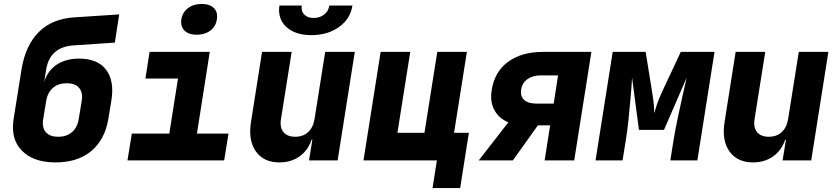

<svg xmlns="http://www.w3.org/2000/svg" viewBox="-20 -813 4240 973"><path d="M254 10Q146 8 89.5 -51Q33 -110 49 -210L89 -461Q109 -583 176.5 -650.5Q244 -718 356 -725L584 -740L562 -597L353 -583Q233 -575 214 -461L204 -398Q221 -454 267 -485Q313 -516 381 -516Q476 -516 518.5 -458.5Q561 -401 544 -301L529 -210Q511 -103 440 -45.5Q369 12 254 10ZM275 -120Q318 -120 345 -143.5Q372 -167 379 -210L394 -301Q401 -344 381 -367.5Q361 -391 318 -391Q275 -391 248 -367.5Q221 -344 214 -301L199 -210Q192 -167 212 -143.5Q232 -120 275 -120Z M626 0 648 -136H838L882 -415H717L738 -550H1043L978 -136H1138L1116 0ZM977 -637Q936 -637 915 -658Q894 -679 899 -715Q905 -751 933 -772Q961 -793 1002 -793Q1043 -793 1064 -772Q1085 -751 1079 -715Q1074 -679 1046 -658Q1018 -637 977 -637Z M1396 10Q1316 10 1276.5 -46Q1237 -102 1252 -195L1308 -550H1458L1404 -210Q1397 -167 1416.5 -143.5Q1436 -120 1476 -120Q1516 -120 1541.5 -143.5Q1567 -167 1574 -210L1628 -550H1778L1691 0H1546L1563 -105H1559Q1541 -51 1498 -20.5Q1455 10 1396 10ZM1558 -635Q1476 -635 1431 -676.5Q1386 -718 1396 -785H1509Q1505 -757 1521.5 -739.5Q1538 -722 1569 -722Q1601 -722 1623 -739.5Q1645 -757 1649 -785H1766Q1756 -718 1698.5 -676.5Q1641 -635 1558 -635Z M2172 140 2194 0H1822L1909 -550H2059L1994 -140H2131L2196 -550H2346L2281 -140H2356L2312 140Z M2406 0 2556 -193Q2508 -213 2485 -256Q2462 -299 2472 -357Q2486 -449 2554.5 -499.5Q2623 -550 2732 -550H2977L2890 0H2740L2768 -178H2706L2579 0ZM2700 -288H2786L2808 -431H2722Q2680 -431 2653 -412Q2626 -393 2621 -359Q2616 -325 2636.5 -306.5Q2657 -288 2700 -288Z M2998 0 3085 -550H3252L3285 -345Q3291 -310 3293.5 -281.5Q3296 -253 3295 -239Q3299 -253 3308.5 -281.5Q3318 -310 3334 -345L3430 -550H3601L3514 0H3377L3393 -100Q3400 -144 3412 -202.5Q3424 -261 3437 -319Q3450 -377 3460 -420L3345 -155H3218L3183 -420Q3181 -379 3176 -322Q3171 -265 3165 -206.5Q3159 -148 3151 -100L3135 0Z M3796 10Q3716 10 3676.5 -46Q3637 -102 3652 -195L3708 -550H3858L3804 -210Q3797 -167 3816.5 -143.5Q3836 -120 3876 -120Q3916 -120 3941.5 -143.5Q3967 -167 3974 -210L4028 -550H4178L4091 0H3946L3963 -105H3959Q3941 -51 3898 -20.5Q3855 10 3796 10Z"/></svg>

Font: JetBrains Mono ExtraBold
Style: Italic
Weight: 800
Italic angle: -9°
Monospace: yes
Designer: Philipp Nurullin, Konstantin Bulenkov
Foundry: JetBrains
Version: Version 2.305; ttfautohint (v1.8.4.7-5d5b)